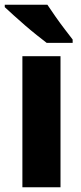

<svg xmlns="http://www.w3.org/2000/svg" viewBox="-29 -786 339 806"><path d="M225 0H65V-550H225ZM170 -766Q184 -745 203.5 -717Q223 -689 243 -663Q263 -637 276 -620V-606H167Q150 -619 125.5 -638.5Q101 -658 75.5 -680Q50 -702 27.5 -722.5Q5 -743 -9 -756V-766Z"/></svg>

Font: Noto Sans Khmer SemiCondensed ExtraBold
Style: Regular
Weight: 800
Width: 4
Designer: Danh Hong and the Monotype Design Team
Foundry: Monotype Imaging Inc.
Version: Version 2.004